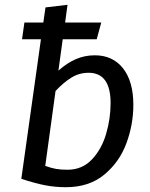

<svg xmlns="http://www.w3.org/2000/svg" viewBox="-20 -770 628 802"><path d="M537 -332Q537 -250 508 -171.5Q479 -93 415.5 -40.5Q352 12 255 12Q211 12 169 4Q127 -4 69 -23L151 -606H72L82 -676H161L170 -739L262 -750L252 -676H403L384 -606H242L224 -475Q260 -507 297 -523Q334 -539 376 -539Q451 -539 494 -484.5Q537 -430 537 -332ZM442 -339Q442 -466 350 -466Q311 -466 278.5 -446Q246 -426 212 -390L169 -77Q194 -68 214 -64.5Q234 -61 262 -61Q323 -61 363.5 -103.5Q404 -146 423 -210Q442 -274 442 -339Z"/></svg>

Font: Fira Sans
Style: Italic
Weight: 400
Italic angle: -8°
Designer: bBox Type GmbH & Carrois Corporate GbR & Edenspiekermann AG
Foundry: bBox Type GmbH & Carrois Corporate GbR & Edenspiekermann AG
Version: Version 4.301